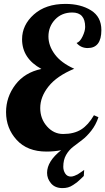

<svg xmlns="http://www.w3.org/2000/svg" viewBox="-20 -770 539 983"><path d="M461 -180 484 -170Q471 -131 447.5 -101Q424 -71 400.5 -53.5Q377 -36 354.5 -18.5Q332 -1 318 24Q304 49 304 84Q304 103 314 118.5Q324 134 343 134Q351 134 361.5 130Q372 126 378 122.5Q384 119 396 110.5Q408 102 411 100Q409 124 409 131Q408 132 394 145.5Q380 159 374 163.5Q368 168 354.5 177Q341 186 328 189.5Q315 193 300 193Q262 193 241.5 169Q221 145 221 115Q221 56 293 -1Q258 6 218 6Q120 6 65.5 -53.5Q11 -113 11 -196Q11 -273 58.5 -336Q106 -399 192 -417Q93 -471 93 -569Q93 -642 153.5 -696Q214 -750 315 -750Q393 -750 446 -717Q499 -684 499 -616Q499 -524 429 -524Q394 -524 372 -550Q389 -555 402.5 -583Q416 -611 416 -632Q416 -706 350 -706Q296 -706 262 -670Q228 -634 228 -583Q228 -536 260.5 -492Q293 -448 360 -418Q271 -381 228.5 -327.5Q186 -274 186 -217Q186 -162 220.5 -123Q255 -84 303 -84Q359 -84 395.5 -107Q432 -130 461 -180Z"/></svg>

Font: Lobster 1.4
Style: Regular
Weight: 400
Designer: Pablo Impallari
Foundry: Pablo Impallari. www.impallari.com
Version: Version 1.4